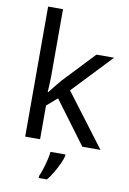

<svg xmlns="http://www.w3.org/2000/svg" viewBox="-104 -822 743 1105"><g transform="rotate(10 267.0 -269.5)"><path d="M172 -363Q172 -347 170.5 -321Q169 -295 168 -276H172Q178 -284 190 -299Q202 -314 214.5 -329.5Q227 -345 236 -355L407 -536H510L293 -307L525 0H419L233 -250L172 -197V0H85V-760H172ZM331 70Q327 88 314.5 115.5Q302 143 285.5 171Q269 199 251 221H203V209Q211 192 219.5 165.5Q228 139 235 110.5Q242 82 244 61H331Z"/></g></svg>

Font: Noto Sans New Tai Lue
Style: Regular
Weight: 400
Designer: Monotype Design Team
Foundry: Monotype Imaging Inc.
Version: Version 2.003